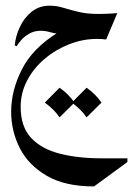

<svg xmlns="http://www.w3.org/2000/svg" viewBox="-20 -318 471 680"><path d="M313 342.3Q210 342.3 145.3 304.4Q80.6 266.6 50 206.3Q19.5 146 19.5 77.6Q19.5 2.9 57.4 -72Q95.2 -147 184.1 -202.1L185.1 -198.7Q170.4 -200.2 155.5 -204.6Q140.6 -209 123.5 -209Q101.6 -209 84 -199Q66.4 -189 54.9 -175.8Q43.5 -162.6 39.1 -154.3L32.2 -157.2Q35.2 -189.9 50.3 -222.4Q65.4 -254.9 92 -276.4Q118.7 -297.9 156.2 -297.9Q180.2 -297.9 204.1 -290.5Q228 -283.2 258.1 -275.9Q288.1 -268.6 329.6 -268.6Q362.3 -268.6 395.5 -271.5L356 -178.2Q341.8 -180.2 323.7 -180.2Q273.4 -180.2 225.3 -161.4Q177.2 -142.6 138.2 -109.6Q99.1 -76.7 76.2 -33Q53.2 10.7 53.2 60.5Q53.2 130.9 90.3 170.4Q127.4 210 192.1 226.3Q256.8 242.7 339.4 242.7H431.2V255.9ZM190.9 -7.3Q223.1 15.1 243.7 45.4L190.9 97.7Q180.7 82.5 167.5 69.6Q154.3 56.6 138.7 45.4ZM286.6 -7.3Q318.8 15.1 339.4 45.4L286.6 97.7Q276.4 82.5 263.2 69.6Q250 56.6 234.4 45.4Z"/></svg>

Font: Lateef Medium
Style: Regular
Weight: 500
Designer: SIL International
Foundry: SIL International
Version: Version 4.200